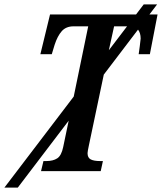

<svg xmlns="http://www.w3.org/2000/svg" viewBox="-106 -780 738 875"><path d="M612 -714 577 -533H526Q528 -548 531 -569.5Q534 -591 535 -604Q535 -630 523 -645L367 -440L299 -117Q293 -89 293 -82Q293 -61 307.5 -53.5Q322 -46 351 -46H363L353 0H81L92 -46H105Q136 -46 155 -58.5Q174 -71 182 -110L207 -230L-25 75H-86L230 -340L296 -660H229Q195 -660 175.5 -638Q156 -616 143 -576L130 -533H78L122 -714H514L549 -760H610L575 -714ZM390 -551 473 -660H414Z"/></svg>

Font: Noto Serif CondSemiBold
Style: Italic
Weight: 600
Width: 3
Italic angle: -12°
Designer: Monotype Design Team
Foundry: Monotype Imaging Inc.
Version: Version 1.001